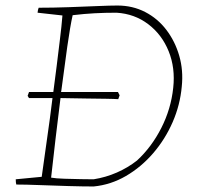

<svg xmlns="http://www.w3.org/2000/svg" viewBox="-20 -668 714 695"><path d="M319 7Q281 7 228 5.5Q175 4 124 2Q73 0 39 0Q37 -7 37 -19L131 -28Q140 -95 150.5 -167Q161 -239 170 -313Q124 -313 85 -313L80 -321L85 -335H173Q179 -378 185 -428Q191 -478 197 -526Q203 -574 206 -612L116 -622Q117 -633 120 -640Q172 -640 228.5 -642Q285 -644 332 -646Q379 -648 405 -648Q460 -648 505.5 -624.5Q551 -601 582.5 -559.5Q614 -518 629 -465.5Q644 -413 638 -355Q632 -288 605 -226Q578 -164 534.5 -113.5Q491 -63 436 -31Q381 1 319 7ZM319 -19Q363 -26 403 -43.5Q443 -61 476 -87Q529 -136 564 -205Q599 -274 607 -350Q615 -422 590.5 -482.5Q566 -543 516.5 -580.5Q467 -618 402 -622Q360 -622 322.5 -620Q285 -618 243 -613Q234 -573 223.5 -499Q213 -425 202 -340Q202 -340 201 -335H407L413 -323L408 -309Q395 -310 363 -310.5Q331 -311 288 -311.5Q245 -312 199 -313Q190 -241 181 -165Q172 -89 165 -25Q182 -22 213 -21Q244 -20 274 -19.5Q304 -19 319 -19Z"/></svg>

Font: Labrada ExtraLight
Style: Italic
Weight: 200
Italic angle: -7°
Designer: Mercedes Jáuregui
Foundry: Omnibus-Type Team
Version: Version 1.000; ttfautohint (v1.8.4.7-5d5b)